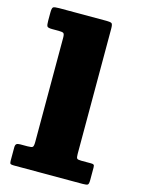

<svg xmlns="http://www.w3.org/2000/svg" viewBox="-118 -847 671 915"><g transform="rotate(15 217.5 -390.0)"><path d="M83 -675H51Q30 -675 26.2 -681.5Q22.5 -688 22.5 -708V-748Q22.5 -771.5 28.5 -775.8Q34.5 -780 58 -780H291Q312 -780 317.2 -775.5Q322.5 -771 322.5 -749V-131Q322.5 -113.5 326.8 -109.2Q331 -105 348 -105H396Q406 -105 409.2 -102Q412.5 -99 412.5 -88V-27Q412.5 -8 407.5 -4Q402.5 0 383 0H43Q31 0 26.8 -2.5Q22.5 -5 22.5 -17V-83Q22.5 -96 27.8 -100.5Q33 -105 46 -105H82Q102.5 -105 107.5 -109.5Q112.5 -114 112.5 -135V-649Q112.5 -668 106.5 -671.5Q100.5 -675 83 -675Z"/></g></svg>

Font: Besley* Fatface
Style: Regular
Weight: 900
Designer: Owen Earl
Foundry: indestructible type*
Version: Version 3.000; ttfautohint (v1.8.3)